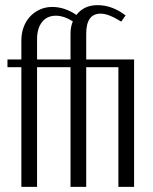

<svg xmlns="http://www.w3.org/2000/svg" viewBox="-20 -726 593 746"><path d="M254 0V-465H124V0H63V-465H9V-495H63V-569Q63 -597 72 -621Q81 -645 97 -662Q113 -679 135 -689Q157 -699 183 -699Q231 -699 277 -668Q306 -706 359 -706Q416 -706 468 -666L451 -642Q402 -673 371 -673Q315 -673 315 -595V-495H501V0H440V-465H315V0ZM197 -665Q163 -665 143.5 -640.5Q124 -616 124 -574V-495H254V-595Q254 -622 263 -643Q228 -665 197 -665Z"/></svg>

Font: Moniqa Paragraph
Style: Regular
Weight: 400
Designer: Rajesh Rajput
Foundry: Rajesh Rajput
Version: Version 1.000